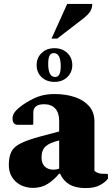

<svg xmlns="http://www.w3.org/2000/svg" viewBox="-20 -950 571 980"><path d="M148 9Q115 9 86.5 -5Q58 -19 41 -46.5Q24 -74 25 -113Q26 -152 38.5 -176.5Q51 -201 86 -218.5Q121 -236 188 -254L282 -279V-333Q282 -374 262 -396Q242 -418 205 -418Q150 -418 150 -375V-317L147 -313H71Q44 -313 44 -346Q44 -368 64 -388Q84 -408 115 -427Q156 -452 188 -461Q220 -470 258 -470Q316 -470 362 -454.5Q408 -439 435 -408Q462 -377 462 -330V-78Q470 -71 480.5 -67Q491 -63 505 -63H527L531 -59V-38Q520 -22 492 -6Q464 10 417 10Q366 10 334.5 -8.5Q303 -27 286 -64H282Q257 -33 224.5 -12Q192 9 148 9ZM192 -147Q192 -116 208.5 -100Q225 -84 253 -84Q267 -84 282 -89V-233Q234 -222 213 -203Q192 -184 192 -147ZM258 -704Q298 -704 323.5 -679.5Q349 -655 349 -618Q349 -581 323.5 -556.5Q298 -532 258 -532Q218 -532 192.5 -556Q167 -580 167 -618Q167 -655 192.5 -679.5Q218 -704 258 -704ZM254 -679Q240 -679 233 -666Q226 -653 226 -624Q226 -557 262 -557Q290 -557 290 -612Q290 -679 254 -679ZM243 -753 323 -930H451Q451 -909 441 -892.5Q431 -876 407 -857L272 -753Z"/></svg>

Font: Spectral ExtraBold
Style: Regular
Weight: 800
Designer: Jean-Baptiste Levee
Foundry: Production Type
Version: Version 2.001